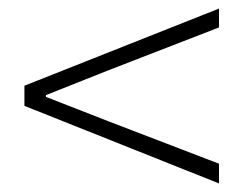

<svg xmlns="http://www.w3.org/2000/svg" viewBox="-20 -590 568 448"><path d="M491 -162 37 -343V-390L491 -570V-526L233 -426L87 -368V-364L233 -307L491 -208Z"/></svg>

Font: Noto Sans KR ExtraLight
Style: Regular
Weight: 250
Designer: Ryoko NISHIZUKA  (kana, bopomofo & ideographs); Paul D. Hunt (Latin, Greek & Cyrillic); Sandoll Communications , Soo-you
Foundry: Adobe
Version: Version 2.004-H2;hotconv 1.0.118;makeotfexe 2.5.65603